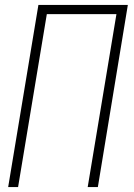

<svg xmlns="http://www.w3.org/2000/svg" viewBox="-20 -755 540 775"><path d="M13 0 135 -735H496L375 0H334L450 -698H169L53 0Z"/></svg>

Font: Iosevka SS04 Extralight
Style: Italic
Weight: 200
Italic angle: -9°
Monospace: yes
Designer: Belleve Invis
Foundry: Belleve Invis
Version: Version 19.0.0; ttfautohint (v1.8.4)